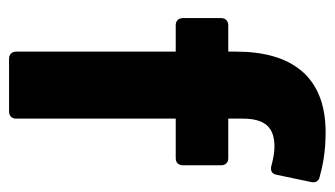

<svg xmlns="http://www.w3.org/2000/svg" viewBox="-174 -548 723 414"><g transform="rotate(90 187.0 -341.5)"><path d="M296.9 -572.3C309.6 -572.3 325.2 -569.3 338.9 -565.4C348.6 -563.5 355.5 -566.4 357.4 -577.1L373 -651.4C375 -661.1 371.1 -668 361.3 -669.9C336.9 -676.8 306.6 -682.6 265.6 -682.6C143.6 -682.6 91.8 -607.4 91.8 -489.3V-472.7H35.2C25.4 -472.7 19.5 -466.8 19.5 -457V-375C19.5 -365.2 25.4 -359.4 35.2 -359.4H91.8V-15.6C91.8 -5.9 97.7 0 107.4 0H220.7C230.5 0 236.3 -5.9 236.3 -15.6V-359.4H321.3C331.1 -359.4 336.9 -365.2 336.9 -375V-457C336.9 -466.8 331.1 -472.7 321.3 -472.7H236.3V-503.9C236.3 -551.8 254.9 -572.3 296.9 -572.3Z"/></g></svg>

Font: Ed Sans Neue
Style: Bold
Weight: 700
Designer: Stephen Hutchings
Version: Version 1.004;PS 001.004;hotconv 1.0.88;makeotf.lib2.5.64775